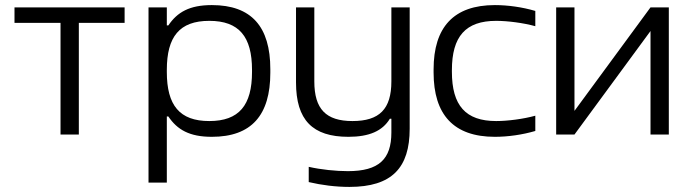

<svg xmlns="http://www.w3.org/2000/svg" viewBox="-20 -529 2703 755"><path d="M218 0H290V-439H470V-500H37V-439H218Z M1043 -243V-257C1043 -424 969 -509 813 -509C725 -509 677 -481 642 -429H636V-500H564V189H636V-71H642C677 -19 725 9 813 9C969 9 1043 -76 1043 -243ZM636 -246V-254C636 -385 686 -447 803 -447C920 -447 971 -385 971 -254V-246C971 -115 920 -53 803 -53C686 -53 636 -115 636 -246Z M1591 -23V-500H1519V-209C1519 -100 1472 -53 1366 -53C1262 -53 1216 -100 1216 -209V-500H1144V-205C1144 -57 1209 9 1350 9C1432 9 1484 -14 1513 -62H1519V-8C1519 97 1470 144 1348 144C1301 144 1242 138 1194 127V187C1245 199 1300 206 1354 206C1521 206 1591 131 1591 -23Z M1685 -256V-244C1685 -78 1764 9 1926 9C1977 9 2034 1 2085 -14V-74C2038 -61 1976 -53 1931 -53C1811 -53 1757 -114 1757 -247V-253C1757 -386 1811 -447 1931 -447C1976 -447 2038 -439 2085 -426V-486C2034 -501 1977 -509 1926 -509C1764 -509 1685 -422 1685 -256Z M2167 0H2239L2538 -407V0H2610V-500H2538L2239 -93V-500H2167Z"/></svg>

Font: LT Wave Alt Light
Style: Regular
Weight: 300
Designer: Daniel Lyons
Version: Version 2.5 (Glyphs App)